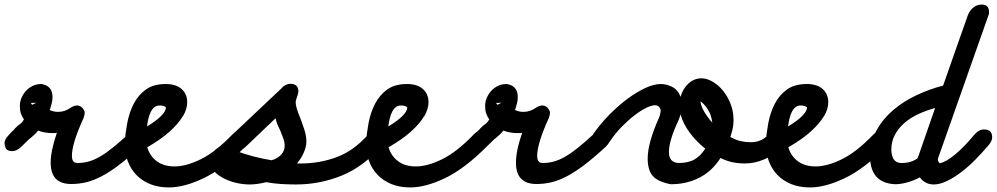

<svg xmlns="http://www.w3.org/2000/svg" viewBox="-71 -762 4366 841"><path d="M21 -118Q1 -100 -17 -100Q-37 -100 -44 -110Q-51 -120 -51 -137Q-51 -149 -37.5 -165Q-24 -181 -6 -198H-7Q8 -213 17 -219Q26 -225 34 -239Q25 -252 20.5 -265Q16 -278 16 -299Q16 -315 22.5 -331.5Q29 -348 41 -362Q53 -376 70.5 -385Q88 -394 111 -394Q159 -386 159 -337Q159 -323 155.5 -309Q152 -295 147 -280Q156 -276 164.5 -274Q173 -272 184 -272Q199 -272 212 -276.5Q225 -281 237 -289L235 -288Q253 -300 266 -300Q289 -300 300 -272Q300 -263 298.5 -257Q297 -251 295 -245Q244 -134 244 -79Q244 -48 268 -48Q293 -48 317 -54.5Q341 -61 367 -76Q393 -91 424 -116Q455 -141 494 -177H493Q512 -196 531 -196Q566 -196 566 -160Q566 -141 544 -119Q492 -71 450.5 -39.5Q409 -8 373.5 10.5Q338 29 306 36.5Q274 44 241 44Q151 44 151 -49Q151 -75 157.5 -107Q164 -139 178 -180Q173 -179 168 -179Q163 -179 158 -179Q124 -179 96 -190Q88 -180 79 -171.5Q70 -163 59 -154V-155Q51 -147 42 -138.5Q33 -130 22 -119ZM65 -311Q65 -307 70 -303L88 -312ZM88 -312 110 -323Q110 -317 112 -313Z M532 -186Q543 -192 553 -197.5Q563 -203 573 -208Q571 -197 570.5 -185Q570 -173 569 -162ZM629 -300Q615 -300 605.5 -292.5Q596 -285 589.5 -272Q583 -259 579 -242.5Q575 -226 573 -208Q653 -257 656 -290Q654 -295 646 -297.5Q638 -300 629 -300ZM729 -252Q711 -221 673 -186.5Q635 -152 574 -117Q585 -79 615.5 -56Q646 -33 694 -33Q744 -33 808.5 -64.5Q873 -96 948 -174Q969 -195 987 -195Q1004 -195 1014 -183Q1024 -171 1024 -159Q1024 -140 1004 -120Q906 -22 821 18.5Q736 59 669 59Q623 59 587 44.5Q551 30 526 4Q501 -22 488 -58Q475 -94 475 -137Q478 -178 486.5 -223.5Q495 -269 514.5 -307Q534 -345 567.5 -369.5Q601 -394 655 -394Q700 -394 724.5 -372Q749 -350 749 -314Q749 -300 744.5 -284.5Q740 -269 730 -252Z M949 -105H950ZM1155 -193Q1149 -205 1144 -217.5Q1139 -230 1136 -244L1004 -118Q984 -100 966 -100H965Q1039 -73 1119 -60Q1146 -68 1161 -85Q1176 -102 1176 -124Q1176 -139 1169.5 -157Q1163 -175 1155 -194ZM949 -105Q941 -110 936 -119Q931 -128 931 -136Q931 -156 952 -177L1163 -376H1162Q1181 -395 1201 -395Q1236 -395 1236 -360Q1235 -355 1234 -351Q1233 -347 1232 -343Q1231 -339 1230 -337Q1228 -331 1226 -325Q1224 -319 1224 -316Q1224 -302 1229.5 -284.5Q1235 -267 1243 -248Q1253 -222 1262 -194.5Q1271 -167 1271 -141Q1271 -120 1260 -94.5Q1249 -69 1230 -46H1247Q1330 -46 1404.5 -74Q1479 -102 1541 -172V-171Q1552 -184 1560.5 -190Q1569 -196 1583 -196Q1600 -196 1610 -185Q1620 -174 1620 -161Q1620 -152 1615.5 -144Q1611 -136 1603 -125Q1521 -31 1425 7.5Q1329 46 1226 46Q1192 46 1160 44Q1128 42 1095 36Q1075 41 1057 43.5Q1039 46 1022 46Q993 46 961.5 38.5Q930 31 904 16.5Q878 2 861.5 -18Q845 -38 845 -62Q845 -70 850.5 -80Q856 -90 864.5 -99Q873 -108 883.5 -114.5Q894 -121 904 -121Q905 -121 907.5 -120.5Q910 -120 913 -120Z M1589 -186Q1600 -192 1610 -197.5Q1620 -203 1630 -208Q1628 -197 1627.5 -185Q1627 -173 1626 -162ZM1686 -300Q1672 -300 1662.5 -292.5Q1653 -285 1646.5 -272Q1640 -259 1636 -242.5Q1632 -226 1630 -208Q1710 -257 1713 -290Q1711 -295 1703 -297.5Q1695 -300 1686 -300ZM1786 -252Q1768 -221 1730 -186.5Q1692 -152 1631 -117Q1642 -79 1672.5 -56Q1703 -33 1751 -33Q1801 -33 1865.5 -64.5Q1930 -96 2005 -174Q2026 -195 2044 -195Q2061 -195 2071 -183Q2081 -171 2081 -159Q2081 -140 2061 -120Q1963 -22 1878 18.5Q1793 59 1726 59Q1680 59 1644 44.5Q1608 30 1583 4Q1558 -22 1545 -58Q1532 -94 1532 -137Q1535 -178 1543.5 -223.5Q1552 -269 1571.5 -307Q1591 -345 1624.5 -369.5Q1658 -394 1712 -394Q1757 -394 1781.5 -372Q1806 -350 1806 -314Q1806 -300 1801.5 -284.5Q1797 -269 1787 -252Z M2059 -118Q2039 -100 2021 -100Q2001 -100 1994 -110Q1987 -120 1987 -137Q1987 -149 2000.5 -165Q2014 -181 2032 -198H2031Q2046 -213 2055 -219Q2064 -225 2072 -239Q2063 -252 2058.5 -265Q2054 -278 2054 -299Q2054 -315 2060.5 -331.5Q2067 -348 2079 -362Q2091 -376 2108.5 -385Q2126 -394 2149 -394Q2197 -386 2197 -337Q2197 -323 2193.5 -309Q2190 -295 2185 -280Q2194 -276 2202.5 -274Q2211 -272 2222 -272Q2237 -272 2250 -276.5Q2263 -281 2275 -289L2273 -288Q2291 -300 2304 -300Q2327 -300 2338 -272Q2338 -263 2336.5 -257Q2335 -251 2333 -245Q2282 -134 2282 -79Q2282 -48 2306 -48Q2331 -48 2355 -54.5Q2379 -61 2405 -76Q2431 -91 2462 -116Q2493 -141 2532 -177H2531Q2550 -196 2569 -196Q2604 -196 2604 -160Q2604 -141 2582 -119Q2530 -71 2488.5 -39.5Q2447 -8 2411.5 10.5Q2376 29 2344 36.5Q2312 44 2279 44Q2189 44 2189 -49Q2189 -75 2195.5 -107Q2202 -139 2216 -180Q2211 -179 2206 -179Q2201 -179 2196 -179Q2162 -179 2134 -190Q2126 -180 2117 -171.5Q2108 -163 2097 -154V-155Q2089 -147 2080 -138.5Q2071 -130 2060 -119ZM2103 -311Q2103 -307 2108 -303L2126 -312ZM2126 -312 2148 -323Q2148 -317 2150 -313Z M3018 -111Q2979 -142 2950 -181Q2921 -220 2910 -261Q2908 -254 2905.5 -247Q2903 -240 2900 -233Q2859 -145 2859 -96Q2859 -51 2900 -48Q2944 -48 2971 -63.5Q2998 -79 3018 -111ZM2600 -142Q2580 -112 2553 -112Q2517 -112 2517 -144Q2517 -159 2529 -177Q2560 -221 2599 -260.5Q2638 -300 2678 -329.5Q2718 -359 2755.5 -376.5Q2793 -394 2823 -394Q2849 -394 2874 -381Q2899 -368 2910 -338Q2920 -374 2945 -396.5Q2970 -419 3002 -419Q3024 -419 3049 -405Q3074 -391 3094.5 -366.5Q3115 -342 3128.5 -308.5Q3142 -275 3142 -236Q3142 -216 3138.5 -199.5Q3135 -183 3128 -162Q3151 -149 3173 -144Q3195 -139 3218 -139Q3265 -139 3295 -173L3294 -172Q3313 -196 3336 -196Q3353 -196 3363 -187.5Q3373 -179 3373 -161Q3373 -152 3368.5 -144Q3364 -136 3356 -125Q3318 -82 3276.5 -64Q3235 -46 3191 -46Q3163 -46 3137 -51.5Q3111 -57 3085 -70Q3048 -12 2992 16.5Q2936 45 2867 45Q2810 34 2788 8.5Q2766 -17 2766 -68Q2766 -135 2815 -245Q2819 -254 2820.5 -262Q2822 -270 2823 -277Q2822 -287 2815.5 -294Q2809 -301 2798 -301Q2783 -301 2759.5 -289.5Q2736 -278 2708.5 -257Q2681 -236 2652.5 -207Q2624 -178 2600 -142ZM3046 -178Q3048 -186 3049 -193.5Q3050 -201 3050 -209Q3050 -213 3050 -217Q3050 -221 3049 -225Q3065 -207 3085 -192ZM2997 -318Q2986 -325 2980 -325H2976Q2958 -325 2951.5 -339.5Q2945 -354 2957 -367Q2954 -364 2954 -362L3001 -344Q2997 -336 2997 -326ZM2997 -318Q2999 -298 3013.5 -273Q3028 -248 3049 -225Q3045 -258 3029.5 -282.5Q3014 -307 2997 -318Z M3340 -186Q3351 -192 3361 -197.5Q3371 -203 3381 -208Q3379 -197 3378.5 -185Q3378 -173 3377 -162ZM3437 -300Q3423 -300 3413.5 -292.5Q3404 -285 3397.5 -272Q3391 -259 3387 -242.5Q3383 -226 3381 -208Q3461 -257 3464 -290Q3462 -295 3454 -297.5Q3446 -300 3437 -300ZM3537 -252Q3519 -221 3481 -186.5Q3443 -152 3382 -117Q3393 -79 3423.5 -56Q3454 -33 3502 -33Q3552 -33 3616.5 -64.5Q3681 -96 3756 -174Q3777 -195 3795 -195Q3812 -195 3822 -183Q3832 -171 3832 -159Q3832 -140 3812 -120Q3714 -22 3629 18.5Q3544 59 3477 59Q3431 59 3395 44.5Q3359 30 3334 4Q3309 -22 3296 -58Q3283 -94 3283 -137Q3286 -178 3294.5 -223.5Q3303 -269 3322.5 -307Q3342 -345 3375.5 -369.5Q3409 -394 3463 -394Q3508 -394 3532.5 -372Q3557 -350 3557 -314Q3557 -300 3552.5 -284.5Q3548 -269 3538 -252Z M4195 -170Q4216 -195 4239 -195Q4275 -195 4275 -161Q4275 -145 4260 -127Q4232 -94 4201 -62.5Q4170 -31 4138 -7Q4106 17 4075.5 31.5Q4045 46 4019 46Q3999 46 3983.5 37.5Q3968 29 3958 15Q3932 29 3903 37Q3874 45 3849 45Q3740 39 3740 -78Q3740 -140 3768 -190.5Q3796 -241 3841 -279.5Q3886 -318 3943.5 -345Q4001 -372 4060 -387Q4087 -465 4114.5 -542.5Q4142 -620 4169 -697Q4177 -717 4193 -729.5Q4209 -742 4229 -742Q4261 -742 4261 -710Q4261 -708 4261 -704Q4261 -700 4259 -696L4038 -69Q4037 -67 4037 -64Q4037 -57 4040 -53Q4043 -49 4046 -47Q4074 -53 4114 -86.5Q4154 -120 4195 -170ZM3950 -73 4025 -289Q3985 -278 3950 -261.5Q3915 -245 3889 -222Q3863 -199 3848 -170Q3833 -141 3833 -105Q3835 -73 3846.5 -60.5Q3858 -48 3877 -48Q3907 -48 3927.5 -57Q3948 -66 3950 -72Z"/></svg>

Font: Discipuli Britannica Bold
Style: Regular
Weight: 700
Designer: Peter Wiegel
Foundry: Peter Wiegel
Version: Version 0.001 2009